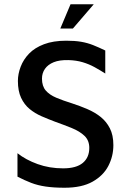

<svg xmlns="http://www.w3.org/2000/svg" viewBox="-20 -870 604 901"><path d="M283 11Q233 11 195 5.5Q157 0 126 -12Q95 -24 62 -41V-151Q101 -120 156.5 -100Q212 -80 276 -80Q338 -80 368.5 -105.5Q399 -131 399 -176Q399 -211 376.5 -232.5Q354 -254 317 -269Q280 -284 238 -299Q206 -311 175 -324.5Q144 -338 119 -358.5Q94 -379 79 -411Q64 -443 64 -490Q64 -523 77 -557Q90 -591 116.5 -618.5Q143 -646 186.5 -662.5Q230 -679 291 -679Q331 -679 360.5 -674Q390 -669 416.5 -658.5Q443 -648 474 -633V-525Q449 -541 423.5 -555Q398 -569 368 -578Q338 -587 301 -588Q259 -589 232 -578Q205 -567 191 -547Q177 -527 177 -501Q177 -466 194.5 -445.5Q212 -425 244 -411.5Q276 -398 318 -385Q355 -373 390 -358Q425 -343 452 -321.5Q479 -300 495.5 -268Q512 -236 512 -189Q512 -137 488.5 -91.5Q465 -46 414.5 -17.5Q364 11 283 11ZM263 -736 311 -850H420L322 -736Z"/></svg>

Font: Maven Pro Medium
Style: Regular
Weight: 500
Designer: Joe Prince
Foundry: Joe Prince
Version: Version 2.103